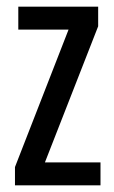

<svg xmlns="http://www.w3.org/2000/svg" viewBox="-20 -557 343 577"><path d="M282 0H25V-55L186 -468H35V-537H275V-478L115 -69H282Z"/></svg>

Font: Noto Sans Malayalam ExtraCondensed
Style: Regular
Weight: 400
Width: 2
Designer: Jelle Bosma - Monotype Design Team
Foundry: Monotype Imaging Inc.
Version: Version 2.104; ttfautohint (v1.8.4.7-5d5b)